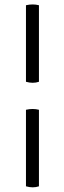

<svg xmlns="http://www.w3.org/2000/svg" viewBox="-20 -806 280 843"><path d="M151 -783V-447Q125 -438 94 -447V-783Q124 -790 151 -783ZM151 -324V12Q125 21 94 12V-324Q124 -331 151 -324Z"/></svg>

Font: Adamina
Style: Regular
Weight: 400
Designer: Cyreal (www.cyreal.org)
Foundry: Cyreal
Version: Version 1.011